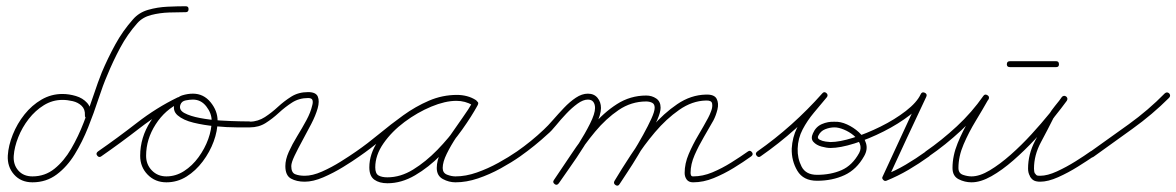

<svg xmlns="http://www.w3.org/2000/svg" viewBox="-20 -570 3768 615"><path d="M252 -201Q253 -220 241.5 -231Q230 -242 213 -246Q196 -250 180 -250Q148 -250 120.5 -233Q93 -216 72 -189Q51 -162 38.5 -130.5Q26 -99 24 -71Q22 -43 38.5 -24Q55 -5 84 -5Q124 -5 154.5 -29.5Q185 -54 208 -93.5Q231 -133 248.5 -178.5Q266 -224 280 -266Q294 -308 306 -338Q325 -383 349 -427Q373 -471 406 -508Q425 -530 454.5 -538.5Q484 -547 516.5 -548.5Q549 -550 575 -550Q584 -550 584 -541Q584 -531 575 -531Q552 -531 522 -530Q492 -529 464.5 -522Q437 -515 420 -496Q388 -460 365 -417Q342 -374 324 -330Q310 -298 295.5 -253.5Q281 -209 262.5 -162.5Q244 -116 219.5 -76Q195 -36 161.5 -11Q128 14 84 14Q47 14 25 -11Q3 -36 5 -72Q7 -104 21 -139Q35 -174 58.5 -203.5Q82 -233 113 -251Q144 -269 180 -269Q201 -269 223 -262.5Q245 -256 259 -240.5Q273 -225 271 -200Q270 -190 261 -191Q251 -192 252 -201Z M294 -85Q356 -128 418.5 -176.5Q481 -225 549 -258Q558 -262 562 -253Q566 -245 557 -241Q509 -219 478.5 -171.5Q448 -124 448 -71Q448 -43 466.5 -24Q485 -5 513 -5Q543 -5 569.5 -22Q596 -39 616 -66.5Q636 -94 647 -124.5Q658 -155 658 -183Q658 -207 641 -229Q624 -251 598 -251Q588 -251 575 -248.5Q562 -246 558 -235Q558 -235 558 -235Q558 -235 558 -235Q558 -235 558 -235Q558 -235 558 -235Q552 -218 570.5 -208Q589 -198 620.5 -192Q652 -186 686 -184Q720 -182 746.5 -181.5Q773 -181 780 -181Q790 -180 790 -171Q789 -161 780 -162Q768 -162 738 -162Q708 -162 670.5 -165.5Q633 -169 600 -177Q567 -185 549 -200.5Q531 -216 540 -241Q540 -241 540 -241Q540 -241 540 -241Q540 -241 540 -241Q540 -241 540 -241Q546 -259 563.5 -264.5Q581 -270 598 -270Q632 -270 654.5 -242.5Q677 -215 677 -183Q677 -151 664.5 -117Q652 -83 629.5 -53Q607 -23 577.5 -4.5Q548 14 513 14Q477 14 453 -10.5Q429 -35 429 -71Q429 -130 462.5 -181.5Q496 -233 549 -258Q558 -262 562 -254Q566 -245 558 -241Q490 -208 428 -160Q366 -112 304 -69Q297 -64 291 -72Q286 -79 294 -85Z M780 -180Q807 -181 828.5 -195Q850 -209 870 -227.5Q890 -246 913 -260.5Q936 -275 967 -275Q992 -275 998 -260.5Q1004 -246 997.5 -223Q991 -200 977 -173Q963 -146 948.5 -119.5Q934 -93 923.5 -71Q913 -49 913 -38Q913 -17 925.5 -12Q938 -7 956 -7Q981 -7 1011.5 -20.5Q1042 -34 1071.5 -52.5Q1101 -71 1121 -85Q1128 -90 1134 -82Q1139 -75 1131 -69Q1110 -54 1079 -35Q1048 -16 1015.5 -2Q983 12 956 12Q930 12 912 2Q894 -8 894 -38Q894 -59 905 -83.5Q916 -108 932 -134Q948 -160 961.5 -185Q975 -210 980 -232Q983 -242 981 -249Q979 -256 967 -256Q938 -256 915.5 -241.5Q893 -227 873 -208.5Q853 -190 831 -176Q809 -162 780 -162Q771 -161 771 -171Q770 -180 780 -180Z M1118 -72Q1113 -79 1121 -85Q1157 -110 1194.5 -141Q1232 -172 1271.5 -200.5Q1311 -229 1354 -247.5Q1397 -266 1444 -266Q1460 -266 1475.5 -262Q1491 -258 1505 -249Q1512 -243 1507 -236Q1502 -228 1494 -233Q1470 -247 1442 -247Q1406 -247 1361.5 -228.5Q1317 -210 1276 -179.5Q1235 -149 1208.5 -111Q1182 -73 1182 -34Q1182 -14 1192.5 -8Q1203 -2 1221 -2Q1263 -2 1303.5 -27Q1344 -52 1381 -90Q1418 -128 1447 -169Q1476 -210 1494 -243Q1498 -251 1507 -246Q1515 -242 1510 -233Q1500 -214 1481 -187.5Q1462 -161 1443 -132.5Q1424 -104 1411 -77.5Q1398 -51 1398 -32Q1398 -16 1412 -10.5Q1426 -5 1439 -5Q1472 -5 1507.5 -17.5Q1543 -30 1576.5 -48.5Q1610 -67 1636 -85Q1643 -90 1649 -82Q1654 -75 1646 -69Q1619 -50 1583.5 -30.5Q1548 -11 1511 1.5Q1474 14 1439 14Q1418 14 1398.5 3.5Q1379 -7 1379 -32Q1379 -56 1392 -83.5Q1405 -111 1424 -139Q1443 -167 1462 -193.5Q1481 -220 1494 -243Q1498 -251 1507 -246Q1515 -242 1510 -233Q1491 -198 1460.5 -155Q1430 -112 1391.5 -73Q1353 -34 1309.5 -8.5Q1266 17 1221 17Q1195 17 1179 5.5Q1163 -6 1163 -34Q1163 -77 1191 -118.5Q1219 -160 1262.5 -193Q1306 -226 1354 -246Q1402 -266 1442 -266Q1476 -266 1504 -249Q1512 -245 1506 -236Q1501 -228 1493 -233Q1483 -241 1470 -244Q1457 -247 1444 -247Q1399 -247 1358 -229Q1317 -211 1278 -182.5Q1239 -154 1202.5 -123.5Q1166 -93 1131 -69Q1124 -64 1118 -72Z M1636 -85Q1682 -117 1722 -155Q1735 -167 1751.5 -186Q1768 -205 1786.5 -224.5Q1805 -244 1824.5 -257Q1844 -270 1863 -270Q1883 -270 1894 -256.5Q1905 -243 1905 -224Q1905 -203 1889 -170Q1873 -137 1850 -100.5Q1827 -64 1804.5 -32.5Q1782 -1 1770 17Q1764 25 1757 20Q1749 14 1754 7Q1766 -10 1787.5 -40.5Q1809 -71 1831.5 -106.5Q1854 -142 1870 -174Q1886 -206 1886 -224Q1886 -236 1880.5 -243.5Q1875 -251 1863 -251Q1848 -251 1830 -238Q1812 -225 1794 -206Q1776 -187 1761 -168.5Q1746 -150 1735 -141Q1694 -103 1646 -69Q1639 -64 1633 -72Q1628 -79 1636 -85ZM1754 7Q1780 -31 1810.5 -77Q1841 -123 1877 -166Q1913 -209 1956 -236.5Q1999 -264 2050 -264Q2068 -264 2082 -254.5Q2096 -245 2096 -225Q2096 -211 2085.5 -186.5Q2075 -162 2058.5 -132.5Q2042 -103 2024 -73Q2006 -43 1990 -19Q1974 5 1965 19Q1960 27 1952 22Q1944 17 1949 9Q1957 -3 1972.5 -27Q1988 -51 2006 -80Q2024 -109 2040 -138Q2056 -167 2066.5 -190Q2077 -213 2077 -225Q2077 -237 2068.5 -241Q2060 -245 2050 -245Q2002 -245 1961.5 -217.5Q1921 -190 1886.5 -148.5Q1852 -107 1823 -62Q1794 -17 1770 17Q1764 25 1757 20Q1749 14 1754 7ZM1948 10Q1970 -27 2000.5 -73.5Q2031 -120 2068.5 -163.5Q2106 -207 2149.5 -236.5Q2193 -266 2241 -267Q2268 -268 2275.5 -253.5Q2283 -239 2278 -219Q2273 -199 2265 -184Q2251 -159 2234.5 -131Q2218 -103 2205 -73.5Q2192 -44 2192 -16Q2192 -12 2193.5 -8.5Q2195 -5 2200 -5Q2231 -5 2262 -18Q2293 -31 2322.5 -49.5Q2352 -68 2376 -85Q2383 -90 2389 -82Q2394 -75 2386 -69Q2361 -51 2330 -32Q2299 -13 2266 0.5Q2233 14 2200 14Q2186 14 2179.5 5Q2173 -4 2173 -16Q2173 -46 2186 -76.5Q2199 -107 2216.5 -136.5Q2234 -166 2248 -192Q2253 -201 2258 -214.5Q2263 -228 2261 -238.5Q2259 -249 2241 -248Q2197 -247 2155.5 -218Q2114 -189 2078 -146.5Q2042 -104 2013.5 -59Q1985 -14 1965 19Q1960 28 1952 23Q1944 18 1948 10Z M2403 -72Q2398 -79 2406 -85Q2463 -125 2515 -171.5Q2567 -218 2614 -271Q2620 -278 2627 -272Q2634 -266 2628 -258Q2608 -234 2587 -209Q2566 -184 2551 -155.5Q2536 -127 2535 -94Q2534 -63 2547.5 -36.5Q2561 -10 2597 -10Q2641 -10 2675.5 -25Q2710 -40 2732 -80Q2740 -95 2734 -110Q2728 -125 2714 -136.5Q2700 -148 2683 -155Q2666 -162 2653 -162Q2653 -162 2653 -162Q2653 -162 2653 -162Q2653 -162 2653 -162Q2653 -162 2653 -162Q2638 -162 2623 -156Q2608 -150 2601 -135Q2597 -127 2605.5 -122.5Q2614 -118 2625 -116.5Q2636 -115 2640 -115Q2669 -115 2712 -128.5Q2755 -142 2800.5 -164.5Q2846 -187 2881.5 -214.5Q2917 -242 2929 -268Q2933 -277 2942 -273Q2951 -269 2947 -260Q2916 -194 2885 -128Q2854 -62 2824 4Q2821 9 2814 1Q2806 -7 2812 -9Q2848 -23 2881 -42.5Q2914 -62 2946 -85Q2953 -90 2959 -82Q2964 -75 2956 -69Q2924 -46 2890 -26Q2856 -6 2819 9Q2813 11 2809 6Q2804 1 2807 -4Q2837 -70 2868 -136Q2899 -202 2929 -268Q2933 -277 2942 -273Q2951 -269 2947 -260Q2933 -231 2895.5 -202Q2858 -173 2810.5 -149Q2763 -125 2717 -110.5Q2671 -96 2640 -96Q2628 -96 2611.5 -100.5Q2595 -105 2585.5 -115.5Q2576 -126 2584 -143Q2593 -164 2612.5 -172.5Q2632 -181 2653 -180Q2653 -180 2653 -180Q2653 -180 2653 -180Q2653 -180 2653 -180Q2653 -180 2653 -180Q2672 -181 2693 -171.5Q2714 -162 2731 -146.5Q2748 -131 2754 -111Q2760 -91 2748 -70Q2724 -27 2685 -9Q2646 9 2597 9Q2553 9 2534 -23Q2515 -55 2516 -94Q2518 -130 2533 -160.5Q2548 -191 2570 -218Q2592 -245 2614 -271Q2620 -278 2627 -271Q2634 -265 2628 -258Q2581 -205 2528 -157.5Q2475 -110 2416 -69Q2409 -64 2403 -72Z M2942 -72Q2937 -79 2945 -85Q2997 -121 3045 -165.5Q3093 -210 3130 -263Q3135 -270 3143 -265Q3151 -260 3146 -252Q3128 -220 3105.5 -183Q3083 -146 3066.5 -107.5Q3050 -69 3050 -32Q3050 -15 3064.5 -10Q3079 -5 3092 -5Q3118 -5 3150.5 -24.5Q3183 -44 3217.5 -74.5Q3252 -105 3284 -140Q3316 -175 3341.5 -206.5Q3367 -238 3381 -259Q3387 -266 3394 -260Q3402 -254 3396 -247Q3386 -234 3375 -220.5Q3364 -207 3355 -192Q3355 -192 3355 -192Q3355 -192 3355 -192Q3355 -192 3355 -192.5Q3355 -193 3355 -193Q3336 -155 3314 -114Q3292 -73 3292 -30Q3292 -20 3295 -14Q3295 -14 3295 -14Q3295 -14 3295 -14Q3295 -15 3295 -15Q3295 -15 3295 -15Q3299 -9 3301.5 -8Q3304 -7 3312 -7Q3335 -7 3365.5 -21Q3396 -35 3425.5 -53.5Q3455 -72 3473 -85Q3480 -90 3486 -82Q3491 -75 3483 -69Q3464 -56 3433 -36.5Q3402 -17 3369.5 -2.5Q3337 12 3312 12Q3300 12 3292.5 8.5Q3285 5 3279 -5Q3279 -5 3279 -5Q3279 -5 3279 -6Q3279 -6 3279 -6Q3279 -6 3279 -6Q3273 -16 3273 -30Q3273 -76 3295.5 -119Q3318 -162 3339 -201Q3339 -201 3339 -201.5Q3339 -202 3339 -202Q3339 -202 3339 -202Q3339 -202 3339 -202Q3348 -217 3359.5 -231Q3371 -245 3382 -259Q3387 -266 3395 -261Q3402 -255 3397 -247Q3381 -225 3354.5 -192Q3328 -159 3295 -123.5Q3262 -88 3226 -56.5Q3190 -25 3155.5 -5.5Q3121 14 3092 14Q3070 14 3050.5 4Q3031 -6 3031 -32Q3031 -71 3047.5 -111.5Q3064 -152 3087 -190Q3110 -228 3130 -262Q3134 -270 3143 -264Q3151 -259 3146 -251Q3108 -198 3058.5 -152Q3009 -106 2955 -69Q2948 -64 2942 -72ZM3205 -364Q3205 -374 3215 -374Q3252 -374 3289 -374Q3326 -374 3363 -374Q3372 -374 3372 -364Q3372 -355 3363 -355Q3326 -355 3289 -355Q3252 -355 3215 -355Q3205 -355 3205 -364Z M3471 -83Q3533 -127 3595.5 -172Q3658 -217 3711 -271Q3718 -277 3725 -271Q3731 -264 3725 -257Q3671 -203 3607.5 -157.5Q3544 -112 3483 -68Q3475 -62 3469 -70Q3464 -78 3471 -83Z"/></svg>

Font: FRB American Cursive Guidelines Extralight
Style: Italic
Weight: 200
Italic angle: -25°
Version: Version 2.0;Modular Font Editor K font №1